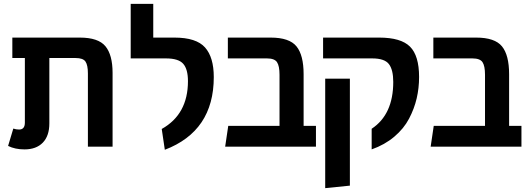

<svg xmlns="http://www.w3.org/2000/svg" viewBox="-20 -761 2742 996"><path d="M394 -566Q490 -566 527 -521Q564 -476 564 -383V0H436V-380Q436 -423 423.5 -441.5Q411 -460 372 -460H236V-121Q236 -56 202 -21Q168 14 107 14Q58 14 22 -4L49 -94Q64 -89 79 -89Q109 -89 109 -125V-460H44V-566Z M835 16 819 -92Q955 -168 955 -340Q955 -402 930.5 -430Q906 -458 841 -458H658V-741H775V-566H885Q998 -566 1043.5 -515Q1089 -464 1089 -361Q1089 -81 835 16Z M1555 -108H1619V0H1148L1164 -108H1430V-373Q1430 -419 1417 -438.5Q1404 -458 1365 -458H1162V-566H1384Q1481 -566 1518 -520.5Q1555 -475 1555 -376Z M1908 14V-93Q2020 -167 2020 -336Q2020 -399 1997.5 -428.5Q1975 -458 1911 -458H1656V-566H1947Q2060 -566 2107 -519Q2154 -472 2154 -362Q2154 -304 2141.5 -250.5Q2129 -197 2102 -145.5Q2075 -94 2025.5 -52Q1976 -10 1908 14ZM1667 215V-353H1795V202Z M2621 -108H2685V0H2214L2230 -108H2496V-373Q2496 -419 2483 -438.5Q2470 -458 2431 -458H2228V-566H2450Q2547 -566 2584 -520.5Q2621 -475 2621 -376Z"/></svg>

Font: FiraGO Medium
Style: Regular
Weight: 500
Designer: bBox Type
Foundry: bBox Type GmbH
Version: Version 1.001;PS 001.001;hotconv 1.0.88;makeotf.lib2.5.64775